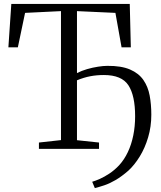

<svg xmlns="http://www.w3.org/2000/svg" viewBox="-20 -763 826 984"><path d="M466 201 452.5 168.5Q468.5 164 491.8 153.8Q515 143.5 541 126.2Q567 109 590.5 84Q617 55 635.2 16.5Q653.5 -22 663 -68.8Q672.5 -115.5 672.5 -167Q672.5 -273.5 638 -326Q603.5 -378.5 512.5 -378.5Q475 -378.5 442.5 -372.2Q410 -366 374.5 -351.5V-44.5L487.5 -32.5V0H179.5V-32.5L292.5 -45V-706L108.5 -697L71.5 -520.5H23L38 -743H645L650.5 -520.5H603L571.5 -697L374.5 -706V-388.5Q398 -400.5 426.5 -408.8Q455 -417 482.5 -421.2Q510 -425.5 530.5 -425.5Q602 -426 646.5 -406.8Q691 -387.5 714.8 -353.2Q738.5 -319 747 -273.5Q755.5 -228 755.5 -175Q755.5 -114 739.2 -59.2Q723 -4.5 696.2 39Q669.5 82.5 638 111.5Q603.5 141.5 572.8 159.5Q542 177.5 515 186.5Q488 195.5 466 201Z"/></svg>

Font: Merriweather 72pt Light
Style: Regular
Weight: 300
Version: Version 2.100